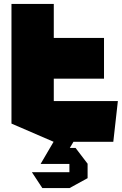

<svg xmlns="http://www.w3.org/2000/svg" viewBox="-20 -717 616 971"><path d="M38 -319V-697H252V-525L39 -319ZM39 -319 252 -525H506V-319ZM251 0 38 -92V-319H252V0ZM252 0V-206H576V-205L553 0ZM285 112 315 31H362L423 111V112ZM186 112V111L251 0H351V1L285 112ZM194 234 142 155V154H331V234ZM331 234V112H423V184L332 234Z"/></svg>

Font: Foldit ExtraBold
Style: Regular
Weight: 800
Version: Version 1.003